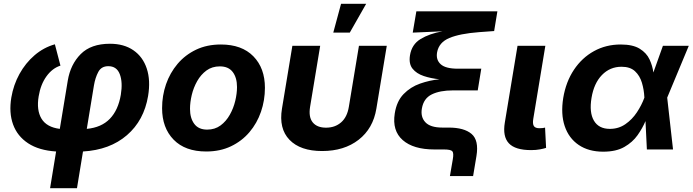

<svg xmlns="http://www.w3.org/2000/svg" viewBox="-20 -787 3647 1011"><path d="M243.7 204.1 275.4 10.7Q185.1 4.9 128.2 -32.5Q71.3 -69.8 48.8 -131.8Q26.4 -193.8 39.6 -273.4Q50.8 -339.8 82.5 -397.5Q114.3 -455.1 162.1 -496.1Q210 -537.1 269 -553.7L298.3 -441.4Q255.4 -427.7 224.6 -385Q193.8 -342.3 183.6 -279.8Q171.4 -207 198.5 -162.1Q225.6 -117.2 294.9 -108.4L336.9 -362.8Q351.1 -447.8 405 -502.2Q459 -556.6 559.1 -556.6Q632.8 -556.6 682.6 -522.2Q732.4 -487.8 752.9 -425.8Q773.4 -363.8 759.8 -281.7Q738.3 -152.8 648.4 -75.2Q558.6 2.4 417 10.7L385.3 204.1ZM437 -108.4Q514.2 -115.7 558.3 -161.4Q602.5 -207 616.2 -288.1Q627 -354 610.8 -396.2Q594.7 -438.5 550.3 -438.5Q513.7 -438.5 497.6 -408.2Q481.4 -377.9 474.6 -336.9Z M1065.9 10.7Q955.1 10.7 894.3 -51.5Q833.5 -113.8 833.5 -217.3Q833.5 -283.2 854.2 -343.3Q875 -403.3 915 -450.7Q955.1 -498 1012.5 -525.4Q1069.8 -552.7 1143.1 -552.7Q1253.4 -552.7 1314.2 -490.5Q1375 -428.2 1375 -324.7Q1375 -258.8 1354.2 -198.5Q1333.5 -138.2 1293.5 -91.1Q1253.4 -43.9 1196 -16.6Q1138.7 10.7 1065.9 10.7ZM1070.8 -104.5Q1111.8 -104.5 1141.4 -126.5Q1170.9 -148.4 1190.2 -182.9Q1209.5 -217.3 1218.8 -256.1Q1228 -294.9 1228 -328.6Q1228 -377.9 1205.6 -407.7Q1183.1 -437.5 1137.7 -437.5Q1096.7 -437.5 1067.1 -415.8Q1037.6 -394 1018.3 -359.9Q999 -325.7 989.7 -286.9Q980.5 -248 980.5 -213.9Q980.5 -165 1002.9 -134.8Q1025.4 -104.5 1070.8 -104.5Z M1676.3 8.3Q1561.5 8.3 1504.4 -50.8Q1447.3 -109.9 1464.8 -215.3L1519.5 -545.9H1666L1612.8 -224.6Q1604 -170.4 1626.7 -142.6Q1649.4 -114.7 1696.8 -114.7Q1744.1 -114.7 1776.1 -142.6Q1808.1 -170.4 1816.9 -224.6L1870.1 -545.9H2016.6L1961.9 -215.3Q1944.8 -110.4 1868.4 -51Q1792 8.3 1676.3 8.3ZM1734.9 -615.2 1775.9 -767.1H1908.2L1821.8 -615.2Z M2349.1 140.1 2364.3 51.8Q2370.1 19 2361.8 9.5Q2353.5 0 2317.4 0H2267.6Q2156.7 0 2100.6 -49.3Q2044.4 -98.6 2058.6 -189.5Q2068.8 -254.4 2105.2 -291.7Q2141.6 -329.1 2191.7 -346.7Q2241.7 -364.3 2293.9 -369.6Q2249 -374 2211.2 -386.7Q2173.3 -399.4 2152.6 -425Q2131.8 -450.7 2138.7 -495.1Q2147.9 -553.2 2194.6 -581.5Q2241.2 -609.9 2310.1 -622.1L2153.3 -615.2L2172.4 -727.5H2599.1L2582 -623.5L2502.4 -617.7Q2400.9 -609.9 2346.2 -586.9Q2291.5 -564 2281.7 -512.2Q2274.4 -472.7 2300.3 -449Q2326.2 -425.3 2390.6 -425.3H2514.2L2495.6 -311H2364.3Q2296.4 -311 2253.7 -290Q2210.9 -269 2201.7 -216.8Q2193.4 -171.9 2219.5 -143.6Q2245.6 -115.2 2309.6 -115.2H2342.8Q2423.8 -115.2 2463.1 -81.8Q2502.4 -48.3 2488.8 34.7L2471.2 140.1Z M2776.4 3.4Q2692.9 3.4 2659.4 -32.5Q2626 -68.4 2638.2 -141.6L2705.1 -545.9H2851.6L2788.1 -161.6Q2783.7 -135.7 2790.8 -123.8Q2797.9 -111.8 2820.3 -111.8Q2832 -111.8 2838.6 -112.8Q2845.2 -113.8 2850.1 -115.2L2855.5 -8.3Q2843.8 -4.4 2823.2 -0.5Q2802.7 3.4 2776.4 3.4Z M3156.2 11.7Q3079.6 11.7 3027.3 -23.7Q2975.1 -59.1 2953.6 -122.8Q2932.1 -186.5 2945.8 -271.5Q2960 -356.4 3002.2 -419.7Q3044.4 -482.9 3107.7 -517.8Q3170.9 -552.7 3248.5 -552.7Q3312.5 -552.7 3348.4 -530.5Q3384.3 -508.3 3400.1 -474.4Q3416 -440.4 3420.4 -405.3L3470.7 -545.9H3606.9L3493.2 -272.9L3523.9 0H3386.2L3378.9 -149.4Q3363.3 -112.3 3337.2 -75.2Q3311 -38.1 3267.6 -13.2Q3224.1 11.7 3156.2 11.7ZM3373 -272.9V-274.4Q3371.1 -314.5 3360.1 -351.3Q3349.1 -388.2 3323.7 -411.9Q3298.3 -435.5 3252.9 -435.5Q3191.9 -435.5 3149.7 -392.1Q3107.4 -348.6 3094.7 -271.5Q3082 -194.8 3107.4 -151.6Q3132.8 -108.4 3191.4 -108.4Q3237.3 -108.4 3272.9 -133.1Q3308.6 -157.7 3333.5 -195.3Q3358.4 -232.9 3372.6 -271.5Z"/></svg>

Font: Inter
Style: Bold Italic
Weight: 700
Italic angle: -9.39999°
Designer: Rasmus Andersson
Foundry: rsms
Version: Version 4.001;git-9221beed3